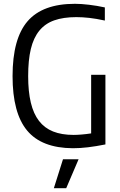

<svg xmlns="http://www.w3.org/2000/svg" viewBox="-20 -769 631 1009"><path d="M311 68H393L328 220H263ZM363 10Q199 9 122.5 -83Q46 -175 46 -369Q46 -566 125 -657.5Q204 -749 374 -749Q406 -749 448 -744Q490 -739 531 -730V-661Q485 -671 449 -675Q413 -679 381 -679Q313 -679 265 -662Q217 -645 186.5 -607.5Q156 -570 142 -511.5Q128 -453 128 -369Q128 -288 142 -229.5Q156 -171 185 -133.5Q214 -96 259 -78Q304 -60 367 -60Q384 -60 408.5 -62Q433 -64 459 -68V-376H534V-10Q484 0 442.5 5Q401 10 363 10Z"/></svg>

Font: Encode Sans Condensed
Style: Regular
Weight: 400
Designer: Pablo Impallari, Andres Torresi
Foundry: Pablo Impallari, Andres Torresi
Version: Version 1.000; ttfautohint (v1.00) -l 8 -r 50 -G 200 -x 14 -